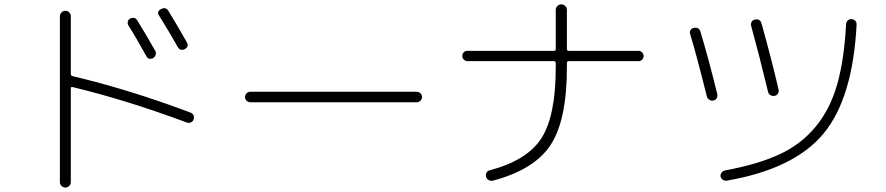

<svg xmlns="http://www.w3.org/2000/svg" viewBox="-20 -802 4040 875"><path d="M572.3 -716.8Q593.8 -727.5 605.5 -709Q641.6 -651.4 688.5 -568.4Q692.4 -560.5 689 -551.3Q685.5 -542 677.7 -537.1Q656.2 -527.3 646.5 -546.9Q595.7 -638.7 565.4 -685.5Q560.5 -693.4 562.5 -703.1Q564.5 -712.9 572.3 -716.8ZM713.9 -760.7Q735.4 -771.5 747.1 -752.9Q793 -677.7 832 -608.4Q841.8 -589.8 822.3 -578.1Q800.8 -568.4 790 -587.9Q751 -657.2 705.1 -730.5Q692.4 -749 713.9 -760.7ZM252.9 28.3V-727.5Q252.9 -737.3 260.3 -745.1Q267.6 -752.9 277.8 -752.9Q288.1 -752.9 295.4 -745.6Q302.7 -738.3 302.7 -727.5V-464.8Q302.7 -457 310.5 -455.1Q567.4 -394.5 847.7 -289.1Q869.1 -280.3 862.3 -257.8Q859.4 -248 849.6 -244.1Q839.8 -240.2 830.1 -244.1Q557.6 -345.7 310.5 -405.3Q302.7 -407.2 302.7 -398.4V28.3Q302.7 38.1 295.4 45.4Q288.1 52.7 277.8 52.7Q267.6 52.7 260.3 45.4Q252.9 38.1 252.9 28.3Z M1121.1 -335.9Q1111.3 -335.9 1104 -342.8Q1096.7 -349.6 1096.7 -359.9Q1096.7 -370.1 1104 -377Q1111.3 -383.8 1121.1 -383.8H1878.9Q1888.7 -383.8 1896 -377Q1903.3 -370.1 1903.3 -359.9Q1903.3 -349.6 1896 -342.8Q1888.7 -335.9 1878.9 -335.9Z M2110.4 -523.4Q2100.6 -523.4 2093.8 -530.3Q2086.9 -537.1 2086.9 -546.9Q2086.9 -556.6 2093.3 -563.5Q2099.6 -570.3 2110.4 -570.3H2504.9Q2512.7 -570.3 2512.7 -578.1V-756.8Q2512.7 -767.6 2520.5 -774.9Q2528.3 -782.2 2538.1 -782.2Q2547.9 -782.2 2555.7 -774.9Q2563.5 -767.6 2563.5 -756.8V-578.1Q2563.5 -570.3 2572.3 -570.3H2889.6Q2899.4 -570.3 2906.2 -563.5Q2913.1 -556.6 2913.1 -546.9Q2913.1 -537.1 2906.7 -530.3Q2900.4 -523.4 2889.6 -523.4H2572.3Q2563.5 -523.4 2563.5 -514.6V-495.1Q2563.5 -254.9 2489.3 -141.6Q2415 -28.3 2225.6 21.5Q2215.8 23.4 2207 18.6Q2198.2 13.7 2195.3 3.9Q2192.4 -4.9 2196.8 -14.2Q2201.2 -23.4 2210 -25.4Q2381.8 -70.3 2447.3 -171.9Q2512.7 -273.4 2512.7 -495.1V-514.6Q2512.7 -522.5 2504.9 -523.4Z M3291 21.5Q3281.2 22.5 3273.4 16.6Q3265.6 10.7 3263.7 2Q3262.7 -7.8 3268.6 -15.6Q3274.4 -23.4 3284.2 -25.4Q3432.6 -52.7 3531.2 -98.1Q3629.9 -143.6 3696.3 -223.6Q3762.7 -303.7 3794.9 -416Q3827.1 -528.3 3835.9 -692.4Q3836.9 -702.1 3843.8 -709Q3850.6 -715.8 3861.3 -714.8Q3872.1 -713.9 3878.4 -706.5Q3884.8 -699.2 3883.8 -689.5Q3866.2 -352.5 3731.9 -191.9Q3597.7 -31.2 3291 21.5ZM3201.2 -363.3Q3152.3 -558.6 3125 -647.5Q3122.1 -656.2 3127 -664.6Q3131.8 -672.9 3141.6 -674.8Q3165 -679.7 3171.9 -658.2Q3206.1 -545.9 3249 -373Q3251 -363.3 3246.1 -354.5Q3241.2 -345.7 3231 -343.8Q3220.7 -341.8 3211.9 -347.7Q3203.1 -353.5 3201.2 -363.3ZM3419.9 -712.9Q3443.4 -717.8 3450.2 -696.3Q3496.1 -532.2 3528.3 -393.6Q3530.3 -383.8 3525.4 -375.5Q3520.5 -367.2 3510.3 -365.2Q3500 -363.3 3491.2 -368.2Q3482.4 -373 3480.5 -382.8Q3439.5 -552.7 3403.3 -683.6Q3400.4 -693.4 3405.3 -702.1Q3410.2 -710.9 3419.9 -712.9Z"/></svg>

Font: Rounded Mgen+ 1mn light
Style: Regular
Weight: 200
Designer: [Source Han Sans]
Ryoko NISHIZUKA  (kana & ideographs); Paul D. Hunt (Latin, Greek & Cyrillic); Wenlong ZHANG  (bopomofo
Version: Version 1.059.20150602